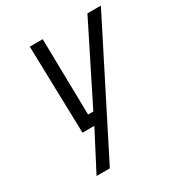

<svg xmlns="http://www.w3.org/2000/svg" viewBox="-171 -616 888 952"><g transform="rotate(-30 273.0 -139.5)"><path d="M139 -500H213L221 -64H251L469 -500H546L181 221H105L220 0H152Z"/></g></svg>

Font: Titillium Web
Style: Italic
Weight: 400
Italic angle: -13°
Version: Version 1.002;PS 57.000;hotconv 1.0.70;makeotf.lib2.5.55311